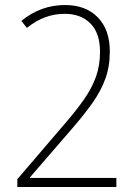

<svg xmlns="http://www.w3.org/2000/svg" viewBox="-20 -744 546 764"><path d="M443 0H49V-31L239 -253Q284 -305 315 -349.5Q346 -394 362 -439Q378 -484 378 -538Q378 -612 340 -650.5Q302 -689 237 -689Q156 -689 87 -633L65 -661Q142 -724 239 -724Q321 -724 369 -675Q417 -626 417 -539Q417 -479 399 -430Q381 -381 348 -334.5Q315 -288 270 -236L99 -38V-36H443Z"/></svg>

Font: Noto Sans Arabic SemCond ExtLt
Style: Regular
Weight: 200
Width: 4
Designer: Monotype Design Team, Nadine Chahine, Nizar Qandah and Khaled Hosny
Foundry: Monotype Imaging Inc.
Version: Version 2.012; ttfautohint (v1.8.4.7-5d5b)